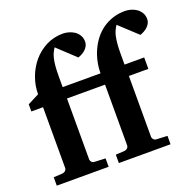

<svg xmlns="http://www.w3.org/2000/svg" viewBox="-129 -874 1025 1009"><g transform="rotate(-20 383.5 -370.0)"><path d="M767.1 -660.2Q767.1 -648.4 762 -638.2Q756.8 -627.9 748 -619.4Q739.3 -610.8 728 -604.5Q716.8 -598.1 705.1 -594.2L605 -687Q597.7 -675.8 591.6 -663.3Q585.4 -650.9 581.5 -633.5Q577.6 -616.2 575.4 -592.3Q573.2 -568.4 573.2 -534.2V-476.1H683.1V-412.1H574.2V-73.2Q574.2 -64 580.6 -56.9Q586.9 -49.8 596.2 -49.8L657.2 -46.9V0H368.2V-46.9L418 -49.8Q427.7 -50.8 434.3 -57.4Q440.9 -64 440.9 -73.2V-412.1H228V-73.2Q228 -64 234.1 -56.9Q240.2 -49.8 250 -49.8L311 -46.9V0H21V-46.9L71.8 -49.8Q81.1 -50.8 87.6 -57.4Q94.2 -64 94.2 -73.2V-412.1H28.8V-452.1L92.8 -484.9Q92.8 -532.7 109.6 -578.6Q126.5 -624.5 156.7 -660.4Q187 -696.3 229.7 -718.3Q272.5 -740.2 324.2 -740.2Q338.9 -740.2 355.7 -735.6Q372.6 -731 387 -721.4Q401.4 -711.9 410.6 -696.5Q419.9 -681.2 419.9 -660.2Q419.9 -648.4 414.8 -638.2Q409.7 -627.9 401.1 -619.4Q392.6 -610.8 381.3 -604.5Q370.1 -598.1 357.9 -594.2L258.8 -687Q251.5 -675.8 245.4 -663.3Q239.3 -650.9 235.4 -633.5Q231.4 -616.2 229.2 -592.3Q227.1 -568.4 227.1 -534.2V-476.1H439Q439 -509.3 446 -541.7Q453.1 -574.2 466.6 -603.5Q480 -632.8 499.8 -658Q519.5 -683.1 545.4 -701.4Q571.3 -719.7 602.8 -730Q634.3 -740.2 670.9 -740.2Q686 -740.2 702.9 -735.6Q719.7 -731 733.9 -721.4Q748 -711.9 757.6 -696.5Q767.1 -681.2 767.1 -660.2Z"/></g></svg>

Font: Charis SIL Afr
Style: Bold
Weight: 700
Foundry: SIL International
Version: Version 5.000